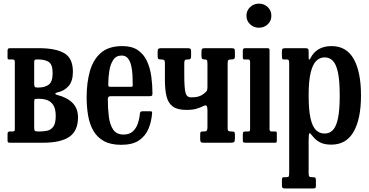

<svg xmlns="http://www.w3.org/2000/svg" viewBox="-20 -785 2030 1056"><path d="M49.5 -458H32Q24.5 -458 23 -460.2Q21.5 -462.5 21.5 -470V-507Q21.5 -520 33.5 -520H194Q286 -520 333.5 -492.5Q381 -465 381 -390Q381 -340 358 -312.5Q335 -285 295 -276.5Q284 -274 284.5 -269.5Q285 -265 294 -263Q348.5 -249.5 378.8 -219.2Q409 -189 409 -139.5Q409 -65.5 361.8 -32.8Q314.5 0 216 0H37Q28 0 24.8 -2Q21.5 -4 21.5 -12V-47Q21.5 -57 25.2 -59.5Q29 -62 38 -62H50Q58 -62 59.8 -65Q61.5 -68 61.5 -76V-446Q61.5 -458 49.5 -458ZM168 -442V-325.5Q168 -312 171 -307.8Q174 -303.5 186.5 -303.5H190Q227 -303.5 248.2 -319.5Q269.5 -335.5 269.5 -383Q269.5 -430.5 248.2 -444.2Q227 -458 190 -458H182Q173 -458 170.5 -454.8Q168 -451.5 168 -442ZM168 -220.5V-84.5Q168 -70 171.5 -66Q175 -62 189 -62H198Q218.5 -62 239 -66Q259.5 -70 273 -88Q286.5 -106 286.5 -147Q286.5 -187 273 -207.2Q259.5 -227.5 239 -234.5Q218.5 -241.5 198 -241.5H185.5Q172 -241.5 170 -238.5Q168 -235.5 168 -220.5Z M456.5 -250Q456.5 -330 474.5 -393.8Q492.5 -457.5 535.2 -494.5Q578 -531.5 653 -531.5Q706 -531.5 738.8 -508.8Q771.5 -486 788.8 -448Q806 -410 812.2 -364Q818.5 -318 818.5 -271Q818.5 -261 815 -258.5Q811.5 -256 800.5 -256H589Q573 -256 573 -241.5Q573 -189 578.5 -144.2Q584 -99.5 602.5 -72.2Q621 -45 659.5 -45Q691.5 -45 710.2 -62Q729 -79 738 -105.5Q747 -132 749.5 -161Q750.5 -173 763.5 -173H806Q814 -173 815.5 -170.5Q817 -168 816.5 -162Q813 -116 796.5 -76.5Q780 -37 744.5 -12.8Q709 11.5 646.5 11.5Q588 11.5 550.8 -9.5Q513.5 -30.5 493 -66.8Q472.5 -103 464.5 -150.2Q456.5 -197.5 456.5 -250ZM589 -307.5H695.5Q705.5 -307.5 707.8 -309Q710 -310.5 710 -316.5Q710 -340.5 708.8 -368.8Q707.5 -397 702 -422.2Q696.5 -447.5 684 -463.5Q671.5 -479.5 649 -479.5Q618.5 -479.5 602.8 -455.5Q587 -431.5 581.2 -395Q575.5 -358.5 575.5 -321Q575 -313 577.2 -310.2Q579.5 -307.5 589 -307.5Z M1121 -432Q1121 -448 1118.8 -453Q1116.5 -458 1106.5 -458H1104Q1094 -458 1091 -463Q1088 -468 1088 -477.5V-499Q1088 -512.5 1091.5 -516.2Q1095 -520 1108 -520H1252Q1264 -520 1268 -517Q1272 -514 1272 -501V-475Q1272 -464.5 1268 -461.2Q1264 -458 1252.5 -458H1249.5Q1240.5 -458 1236.2 -454.8Q1232 -451.5 1232 -435V-79Q1232 -68.5 1235.8 -65.2Q1239.5 -62 1250.5 -62H1252.5Q1263 -62 1267.5 -59.5Q1272 -57 1272 -46V-22Q1272 -6.5 1267 -3.2Q1262 0 1247 0H1101Q1087.5 0 1084.2 -4Q1081 -8 1081 -22V-44Q1081 -54.5 1083.2 -58.2Q1085.5 -62 1095.5 -62H1100Q1114.5 -62 1117.8 -67.5Q1121 -73 1121 -87V-180.5Q1121 -194 1117 -201.5Q1113 -209 1099.5 -202Q1082 -193.5 1061 -187Q1040 -180.5 1005.5 -180.5Q956 -180.5 930.5 -199.2Q905 -218 896 -254.8Q887 -291.5 887 -345.5V-438.5Q887 -450.5 882.8 -454.2Q878.5 -458 867.5 -458H864.5Q851.5 -458 849.2 -463Q847 -468 847 -481V-501Q847 -513 851.2 -516.5Q855.5 -520 867 -520H1011Q1021 -520 1026 -517.5Q1031 -515 1031 -504V-477Q1031 -465 1027.8 -461.5Q1024.5 -458 1014 -458H1012Q1000 -458 996.8 -454Q993.5 -450 993.5 -436.5V-372Q993.5 -301 1000.2 -275.2Q1007 -249.5 1031 -249.5Q1056 -249.5 1072.5 -254.5Q1089 -259.5 1100 -268.5Q1110 -276.5 1115.5 -282.5Q1121 -288.5 1121 -309Z M1335.5 -698.5Q1335.5 -727 1355.8 -746Q1376 -765 1404 -765Q1432.5 -765 1452.5 -746Q1472.5 -727 1472.5 -698.5Q1472.5 -670 1452.5 -651.2Q1432.5 -632.5 1404 -632.5Q1376 -632.5 1355.8 -651.2Q1335.5 -670 1335.5 -698.5ZM1344 -458H1326.5Q1319 -458 1317.2 -460.2Q1315.5 -462.5 1315.5 -469.5V-507Q1315.5 -520 1328 -520H1452.5Q1462.5 -520 1462.5 -509.5V-74Q1462.5 -62 1473 -62H1490Q1497.5 -62 1500 -60.5Q1502.5 -59 1502.5 -51.5V-12.5Q1502.5 -5 1501 -2.5Q1499.5 0 1491.5 0H1330.5Q1322 0 1318.8 -2Q1315.5 -4 1315.5 -12V-47Q1315.5 -57 1319.2 -59.5Q1323 -62 1332 -62H1344Q1352 -62 1353.8 -64.8Q1355.5 -67.5 1355.5 -75.5V-446Q1355.5 -458 1344 -458Z M1530.5 -479V-503Q1530.5 -514.5 1535 -517.2Q1539.5 -520 1550 -520H1658Q1669.5 -520 1673.5 -517Q1677.5 -514 1677.5 -503V-476Q1677.5 -458 1680 -457Q1682.5 -456 1687.5 -465Q1721.5 -531.5 1803.5 -531.5Q1886 -531.5 1925.8 -460Q1965.5 -388.5 1965.5 -260Q1965.5 -131.5 1925 -60.5Q1884.5 10.5 1802 10.5Q1762.5 10.5 1738.5 -2.8Q1714.5 -16 1697.5 -38.5Q1685.5 -54.5 1681.5 -51.8Q1677.5 -49 1677.5 -9.5V166Q1677.5 181.5 1681 185.5Q1684.5 189.5 1696 189.5H1700Q1711 189.5 1714.2 192.8Q1717.5 196 1717.5 208V235Q1717.5 246.5 1714.5 249Q1711.5 251.5 1700.5 251.5H1547Q1536 251.5 1533.2 247.2Q1530.5 243 1530.5 233V206.5Q1530.5 196.5 1532.8 193Q1535 189.5 1544.5 189.5H1555.5Q1566 189.5 1568.2 185Q1570.5 180.5 1570.5 166V-438Q1570.5 -452 1566.8 -455Q1563 -458 1557.5 -458H1539.5Q1534 -458 1532.2 -462.2Q1530.5 -466.5 1530.5 -479ZM1677.5 -260Q1677.5 -179.5 1688 -133.8Q1698.5 -88 1718.2 -69.2Q1738 -50.5 1765.5 -50.5Q1792 -50.5 1810.5 -69.2Q1829 -88 1838.8 -133.8Q1848.5 -179.5 1848.5 -260Q1848.5 -340.5 1838.8 -386.2Q1829 -432 1810.5 -450.8Q1792 -469.5 1765.5 -469.5Q1740 -469.5 1720 -450.8Q1700 -432 1688.8 -386.2Q1677.5 -340.5 1677.5 -260Z"/></svg>

Font: Besley* Condensed Medium
Style: Regular
Weight: 500
Width: 3
Designer: Owen Earl
Foundry: indestructible type*
Version: Version 3.000; ttfautohint (v1.8.3)